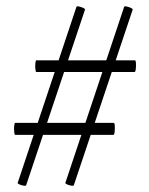

<svg xmlns="http://www.w3.org/2000/svg" viewBox="-20 -504 473 608"><path d="M63 82Q63 85 55.5 84Q48 83 41.5 80Q35 77 36 75L222 -482Q223 -485 230 -483.5Q237 -482 243.5 -479Q250 -476 249 -473ZM28 -77Q26 -77 25 -86.5Q24 -96 25 -105.5Q26 -115 28 -115H340Q343 -115 343.5 -105.5Q344 -96 343 -86.5Q342 -77 339 -77ZM214 82Q214 85 206.5 84Q199 83 192.5 80Q186 77 187 75L373 -482Q374 -485 381 -483.5Q388 -482 394.5 -479Q401 -476 400 -473ZM95 -276Q93 -276 92 -285.5Q91 -295 92 -304Q93 -313 95 -313H407Q410 -313 410.5 -304Q411 -295 410 -285.5Q409 -276 406 -276Z"/></svg>

Font: Cormorant Garamond Light Light
Style: Italic
Weight: 300
Italic angle: -10°
Version: Version 4.001